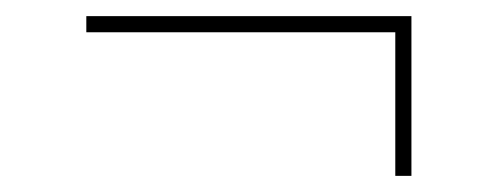

<svg xmlns="http://www.w3.org/2000/svg" viewBox="-20 -358 601 238"><path d="M490 -338V-140H470V-318H87V-338Z"/></svg>

Font: Raleway-v4020 Thin
Style: Regular
Weight: 250
Designer: Matt McInerney, Pablo Impallari, Rodrigo Fuenzalida
Foundry: Matt McInerney, Pablo Impallari, Rodrigo Fuenzalida
Version: Version 4.020;PS 004.020;hotconv 1.0.88;makeotf.lib2.5.64775